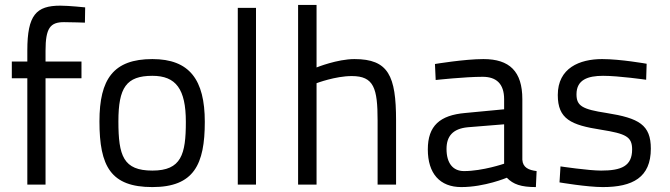

<svg xmlns="http://www.w3.org/2000/svg" viewBox="-20 -750 2720 780"><path d="M165 -432H311V-500H165V-544C165 -636 184 -660 240 -660C269 -660 325 -658 325 -658L326 -720C326 -720 260 -727 225 -727C127 -727 91 -689 91 -545V-500H28V-432H91V0H165Z M599 -510C441 -510 384 -429 384 -257C384 -74 430 10 599 10C768 10 812 -82 812 -255C812 -426 750 -510 599 -510ZM599 -57C481 -57 461 -117 461 -257C461 -394 493 -442 599 -442C695 -442 735 -388 735 -255C735 -123 717 -57 599 -57Z M946 0H1020V-718H946Z M1266 0V-412C1266 -412 1342 -441 1409 -441C1499 -441 1514 -392 1514 -260V0H1589V-261C1589 -442 1558 -510 1420 -510C1350 -510 1266 -476 1266 -476V-730H1191V0Z M2102 -347C2102 -460 2050 -510 1944 -510C1867 -510 1747 -490 1747 -490L1750 -425C1750 -425 1868 -438 1941 -438C1996 -438 2028 -410 2028 -347V-306L1870 -291C1767 -282 1718 -239 1718 -143C1718 -45 1767 10 1854 10C1949 10 2039 -28 2039 -28C2065 -1 2097 10 2157 10L2160 -55C2128 -59 2104 -69 2102 -101ZM2028 -245V-85C2028 -85 1941 -55 1865 -55C1820 -55 1794 -87 1794 -145C1794 -196 1819 -227 1880 -233Z M2607 -491C2607 -491 2501 -510 2426 -510C2335 -510 2246 -474 2246 -364C2246 -266 2300 -242 2422 -223C2522 -207 2548 -195 2548 -143C2548 -75 2504 -57 2422 -57C2371 -57 2257 -74 2257 -74L2253 -9C2253 -9 2365 10 2429 10C2550 10 2624 -29 2624 -146C2624 -243 2576 -270 2444 -291C2345 -306 2322 -320 2322 -367C2322 -426 2368 -442 2430 -442C2494 -442 2605 -426 2605 -426Z"/></svg>

Font: TitilliumText22L
Style: 400 wt
Weight: 400
Designer: Campivisivi
Foundry: Campivisivi
Version: 1.000